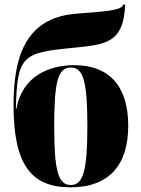

<svg xmlns="http://www.w3.org/2000/svg" viewBox="-20 -792 605 822"><path d="M281 10C449 10 529 -87 529 -254C529 -426 445 -513 298 -513C191 -513 75 -467 50 -325H48C53 -555 77 -566 290 -587C435 -601 509 -608 516 -772H507C500 -745 419 -743 302 -733C82 -714 38 -536 38 -342C38 -92 110 10 281 10ZM283 0C229 0 212 -61 212 -253C212 -445 229 -503 283 -503C337 -503 354 -443 354 -253C354 -63 337 0 283 0Z"/></svg>

Font: Noto Serif Display Condensed Black
Style: Regular
Weight: 900
Width: 3
Designer: Monotype Design Team
Foundry: Monotype Imaging Inc.
Version: Version 2.009